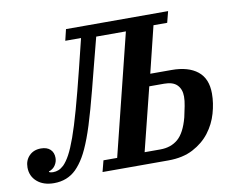

<svg xmlns="http://www.w3.org/2000/svg" viewBox="-111 -799 1108 911"><g transform="rotate(-10 443.5 -343.0)"><path d="M79 12Q28 12 -2.5 -14.5Q-33 -41 -33 -83Q-33 -117 -11.5 -139Q10 -161 45 -161Q74 -161 90 -146Q106 -131 106 -105Q106 -86 95 -69.5Q84 -53 64 -47V-44Q71 -40 83 -40Q97 -40 109.5 -45Q122 -50 135 -62Q151 -78 166.5 -106.5Q182 -135 200 -185Q218 -235 239.5 -312Q261 -389 289 -502L324 -644H248L261 -698H753L739 -644H673L618 -420H721Q801 -420 845.5 -384.5Q890 -349 890 -277Q890 -231 876 -182Q862 -133 831 -92.5Q800 -52 750.5 -26Q701 0 631 0H314L328 -54H394L539 -638H396L361 -503Q331 -384 308.5 -303Q286 -222 266 -169Q246 -116 227 -84Q208 -52 186 -30Q143 12 79 12ZM603 -58Q654 -58 688 -87Q722 -116 741 -188Q747 -215 752 -240.5Q757 -266 757 -286Q757 -321 737 -341.5Q717 -362 675 -362H603L527 -58Z"/></g></svg>

Font: IBM Plex Serif SmBld
Style: Italic
Weight: 600
Italic angle: -14°
Designer: Mike Abbink, Paul van der Laan, Pieter van Rosmalen
Foundry: Bold Monday
Version: Version 3.001